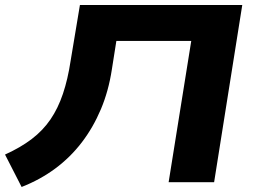

<svg xmlns="http://www.w3.org/2000/svg" viewBox="-27 -725 1010 764"><path d="M59 19 -7 -110Q55 -138 99.5 -172Q144 -206 174 -250Q204 -294 223.5 -352Q243 -410 254 -483L291 -705H937L825 0H644L734 -562H436L418 -448Q405 -363 374.5 -290.5Q344 -218 298.5 -158.5Q253 -99 193 -54.5Q133 -10 59 19Z"/></svg>

Font: Nunito Sans 10pt Expanded ExtraBold
Style: Italic
Weight: 800
Width: 7
Italic angle: -9°
Designer: Vernon Adams
Foundry: Vernon Adams
Version: Version 3.101;gftools[0.9.27]